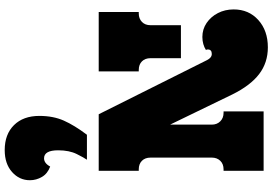

<svg xmlns="http://www.w3.org/2000/svg" viewBox="-191 -948 1157 815"><g transform="rotate(-90 387.5 -540.5)"><path d="M70 -530V-700H310L540 -240Q550 -220 566 -220Q585 -220 585 -237Q585 -241 583 -245Q594 -252 608 -256Q622 -260 638 -260Q671 -260 697.5 -242Q724 -224 739.5 -194Q755 -164 755 -127Q755 -63 710 -22.5Q665 18 594 18Q529 18 480.5 -19Q432 -56 394 -133L266 -397V-220Q266 -198 280 -184Q294 -170 316 -170H322V0H70V-170H76Q99 -170 112.5 -184Q126 -198 126 -220V-480Q126 -503 112.5 -516.5Q99 -530 76 -530ZM492 -530V-700H744V-530H738Q716 -530 702 -516.5Q688 -503 688 -480V-351H548V-480Q548 -503 534.5 -516.5Q521 -530 498 -530ZM117 -750Q125 -761 141 -793Q157 -825 157 -872Q157 -932 123 -932Q102 -932 88 -906Q58 -917 44 -941Q30 -965 30 -992Q30 -1037 65 -1068Q100 -1099 158 -1099Q225 -1099 264 -1059.5Q303 -1020 303 -952Q303 -893 283 -848Q263 -803 223 -750Z"/></g></svg>

Font: Exile
Style: Regular
Weight: 400
Designer: Bartłomiej Rózga @rozgatype
Version: Version 1.000; ttfautohint (v1.8.4.7-5d5b)